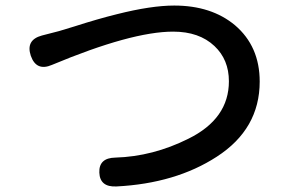

<svg xmlns="http://www.w3.org/2000/svg" viewBox="-20 -680 1040 692"><path d="M400 -8Q340 -5 338 -58Q336 -111 396 -112Q531 -116 659 -180Q805 -252 805 -387Q805 -465 753 -514Q698 -566 604 -566Q454 -566 167 -446Q111 -422 91 -479Q72 -536 131 -552L193 -568Q221 -576 249 -585Q333 -612 402 -629Q525 -660 608 -660Q742 -660 827 -589Q916 -513 916 -386Q916 -215 761 -115Q613 -19 400 -8Z"/></svg>

Font: Resource Han Rounded KR Medium
Style: Regular
Weight: 500
Designer: Cyano Hao (round all glyphs); Ryoko NISHIZUKA 西塚涼子 (kana, bopomofo & ideographs); Paul D. Hunt (Latin, Greek & Cyrillic)
Foundry: Cyano Hao
Version: 0.990